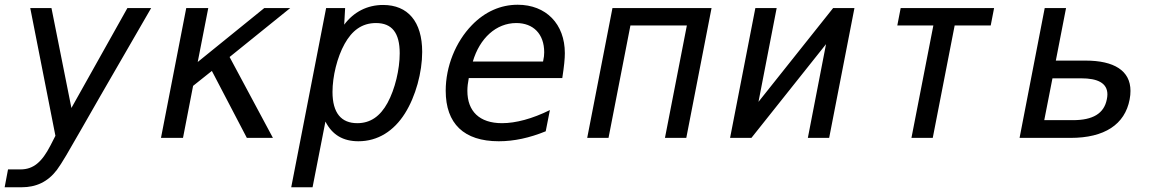

<svg xmlns="http://www.w3.org/2000/svg" viewBox="-24 -581 4861 809"><path d="M-4.4 208H67.9C127 208 177.2 186 215.8 134.8C236.3 107.4 266.6 54.7 317.9 -35.2C332 -60.1 366.2 -120.1 398.4 -175.8L612.8 -546.9H512.7L276.9 -126L192.9 -546.9H103.5L209.5 -8.8L188.5 32.2C152.8 101.6 116.7 132.8 62.5 132.8H9.8Z M654.3 0H747.1L789.6 -219.2L868.7 -282.2L1016.1 0H1126L943.4 -340.8L1198.7 -546.9H1089.4L809.1 -319.8L853.5 -546.9H760.7Z M1203.1 208H1293L1347.2 -68.8C1376 -12.7 1421.4 14.2 1486.3 14.2C1567.9 14.2 1635.3 -28.8 1682.1 -103C1727.5 -174.8 1754.9 -276.4 1754.9 -362.3C1754.9 -490.2 1694.3 -560.1 1590.3 -560.1C1523.9 -560.1 1466.8 -531.2 1426.3 -477.1L1430.2 -546.9H1350.1ZM1481.4 -62C1414.6 -62 1377 -104 1377 -193.8C1377 -258.8 1396.5 -339.8 1428.2 -396.5C1459 -451.7 1500.5 -483.9 1560.1 -483.9C1627.4 -483.9 1660.2 -442.9 1660.2 -356.4C1660.2 -289.1 1640.6 -205.6 1608.9 -147.5C1578.1 -91.3 1537.1 -62 1481.4 -62Z M2077.6 14.2C2142.1 14.2 2207 0 2275.4 -27.8L2293 -117.2C2218.8 -80.6 2149.4 -62 2091.3 -62C1996.1 -62 1945.3 -112.3 1945.3 -198.2C1945.3 -215.3 1947.3 -231 1951.2 -252H2345.2C2353 -302.7 2356 -333.5 2356 -356.9C2356 -480 2276.9 -561 2157.2 -561C2085 -561 2018.6 -531.2 1964.4 -475.1C1895.5 -404.3 1854 -300.8 1854 -198.7C1854 -60.1 1930.7 14.2 2077.6 14.2ZM1968.3 -321.8C1997.1 -419.9 2066.4 -483.9 2151.4 -483.9C2223.1 -483.9 2269 -438 2269 -360.8C2269 -349.6 2268.1 -339.4 2264.2 -321.8Z M2450.2 0H2540L2632.3 -473.6H2870.1L2777.8 0H2867.7L2974.1 -546.9H2556.6Z M3052.2 0H3142.1L3456.5 -395L3379.9 0H3469.7L3576.2 -546.9H3486.3L3171.9 -151.9L3248.5 -546.9H3158.7Z M3816.4 0H3906.2L3998.5 -473.6H4150.4L4164.6 -546.9H3771L3756.8 -473.6H3908.7Z M4272 0H4486.8C4629.4 0 4715.8 -56.2 4735.8 -162.1C4738.3 -174.8 4739.3 -187 4739.3 -198.2C4739.3 -283.2 4670.4 -325.7 4549.8 -325.7H4424.8L4467.8 -546.9H4377.9ZM4376 -74.7 4410.6 -251H4531.7C4600.6 -251 4642.1 -231.4 4642.1 -183.1C4642.1 -176.3 4641.1 -169.4 4639.6 -162.1C4627.9 -102.5 4580.6 -74.7 4497.1 -74.7Z"/></svg>

Font: Hack
Style: Oblique
Weight: 400
Italic angle: -12°
Monospace: yes
Designer: Christopher Simpkins
Foundry: Christopher Simpkins
Version: Version 2.010